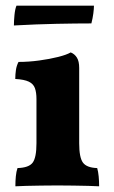

<svg xmlns="http://www.w3.org/2000/svg" viewBox="-20 -651 400 674"><path d="M34 3Q34 -16 35.6 -32.3Q37.2 -48.6 41.4 -61Q81.4 -62.2 94.7 -80.1Q108 -98 108 -148V-303.4Q108 -326.4 102.6 -341.5Q97.2 -356.6 81.2 -364.3Q65.2 -372 33.6 -373.8Q33.6 -389.6 35.9 -405.2Q38.2 -420.8 45 -433.6Q80.4 -433.6 117.3 -438.6Q154.2 -443.6 184 -451.1Q213.8 -458.6 228.2 -467Q242 -461.6 250 -448.7Q258 -435.8 258 -412.6V-148Q258 -98 271.2 -80.1Q284.4 -62.2 321.2 -61Q324.8 -48.6 326.4 -31.7Q328 -14.8 328 3Q314 2 290.2 1.5Q266.4 1 238.2 0.5Q210 0 181.4 0Q152.8 0 124.2 0.5Q95.6 1 71.8 1.5Q48 2 34 3ZM28.8 -561.6Q28.8 -577.4 30.8 -598.2Q32.8 -619 37.8 -631H309.8Q309.8 -620 307.6 -603.5Q305.4 -587 300.8 -568.8Q248.4 -568.8 178.8 -567.4Q109.2 -566 28.8 -561.6Z"/></svg>

Font: Vollkorn
Style: Regular
Weight: 400
Designer: Friedrich Althausen
Foundry: Friedrich Althausen
Version: Version 4.104